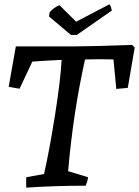

<svg xmlns="http://www.w3.org/2000/svg" viewBox="-20 -857 641 885"><path d="M307 -696 206 -781 209 -801Q229 -823 254 -833L331 -757L484 -837Q487 -836 491 -825Q495 -814 495 -808L334 -696ZM101 8Q100 -16 101 -40L183 -55Q208 -165 233.5 -326Q259 -487 264 -581Q194 -578 129 -573L70 -448Q68 -449 20 -457L53 -643H314Q388 -643 589 -650L601 -638L569 -452Q560 -451 542.5 -449.5Q525 -448 516 -447L503 -583Q439 -585 372 -583Q317 -337 294 -68L386 -40Q384 -23 375 -1Q227 -1 101 8Z"/></svg>

Font: Albura Medium
Style: Italic
Weight: 462
Italic angle: -7°
Designer: Mercedes Jáuregui
Foundry: Omnibus-Type Team
Version: Version 1.000